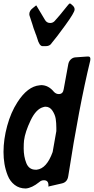

<svg xmlns="http://www.w3.org/2000/svg" viewBox="-26 -1067 535 1094"><path d="M268 -821 266 -818Q256 -804 234 -804H217Q198 -804 186 -849L183 -858Q183 -859 182 -860V-863L181 -864L176 -877Q176 -879 174 -883Q164 -908 159 -927L142 -979Q141 -981 141 -986Q141 -1006 161 -1021L177 -1034Q179 -1036 181 -1036L230 -954Q240 -936 260 -936Q277 -936 288 -950L287 -949L315 -981Q354 -1030 358 -1034L364 -1041Q368 -1047 372 -1047Q376 -1047 380 -1043L383 -1040L390 -1034L393 -1031H392Q399 -1024 399 -1014V-1012Q399 -996 346 -923Q293 -850 268 -821ZM488 -721Q424 -458 363 -64Q358 -29 327 -22L249 -4Q250 -5 250 -8V-12Q250 -40 224 -40Q209 -40 197 -29Q156 4 121 7Q84 7 57.5 -13.5Q31 -34 18 -67Q5 -100 -0.5 -133Q-6 -166 -6 -201Q-6 -273 15 -350Q36 -427 73 -484Q131 -575 200 -581H202L208 -582Q250 -582 281 -544Q293 -531 309 -531Q333 -531 337 -559Q342 -582 350 -630Q358 -678 363 -701Q366 -717 376.5 -727.5Q387 -738 401 -740L472 -745H477Q489 -745 489 -731Q489 -725 488 -721ZM274 -201 295 -320V-339Q295 -366 291.5 -389.5Q288 -413 273 -436Q258 -459 233 -459Q228 -459 222 -457Q180 -447 148.5 -381Q117 -315 111 -267Q109 -251 109 -221Q109 -175 124 -137.5Q139 -100 177 -100H183Q240 -106 274 -201Z"/></svg>

Font: Bangerz Fix
Style: Regular
Weight: 400
Designer: vernon adams
Foundry: Vernon Adams
Version: Version 2.10;December 28, 2023;FontCreator 13.0.0.2683 64-bi